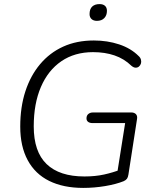

<svg xmlns="http://www.w3.org/2000/svg" viewBox="-20 -911 762 939"><path d="M387 8Q290 8 221 -26Q152 -60 115.5 -127.5Q79 -195 79 -292Q79 -387 104 -464Q129 -541 176 -597Q223 -653 289 -683Q355 -713 439 -713Q505 -713 562.5 -694Q620 -675 658 -637Q667 -629 669.5 -618.5Q672 -608 669 -599.5Q666 -591 659.5 -585.5Q653 -580 643.5 -580Q634 -580 623 -589Q587 -624 540 -640Q493 -656 435 -656Q345 -656 280 -611.5Q215 -567 180 -485.5Q145 -404 145 -293Q145 -169 208 -108.5Q271 -48 393 -48Q446 -48 489 -57.5Q532 -67 571 -82L550 -44L592 -309H433Q419 -309 411 -315Q403 -321 403 -332Q403 -346 412 -353.5Q421 -361 435 -361H622Q637 -361 645 -352.5Q653 -344 650 -328L608 -57Q606 -44 601 -37Q596 -30 585 -25Q548 -10 494.5 -1Q441 8 387 8ZM454 -809Q437 -809 427.5 -818Q418 -827 418 -842Q418 -867 431 -879Q444 -891 467 -891Q484 -891 493.5 -882.5Q503 -874 503 -858Q503 -836 490 -822.5Q477 -809 454 -809Z"/></svg>

Font: Nunito ExtraLight Light
Style: Italic
Weight: 300
Italic angle: -9°
Version: Version 3.602